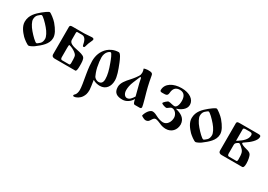

<svg xmlns="http://www.w3.org/2000/svg" viewBox="7 -1302 3377 2419"><g transform="rotate(30 1695.5 -93.0)"><path d="M35 -215C35 -149 83 -89 124 -46C145 -25 207 23 228 23C239 23 279 5 300 -11C371 -65 449 -126 449 -215C449 -267 418 -323 362 -390C337 -420 265 -477 249 -477C232 -477 174 -433 159 -420C102 -372 35 -314 35 -215ZM110 -292C110 -321 118 -346 136 -363C155 -381 173 -394 180 -394C199 -394 259 -334 298 -288C339 -241 366 -186 366 -156C366 -127 359 -102 341 -85C322 -67 304 -54 297 -54C278 -54 218 -114 179 -160C138 -207 110 -262 110 -292Z M550 -40C550 -9 572 0 595 0H895C910 0 915 -30 915 -79C915 -131 914 -174 896 -196C879 -217 830 -229 788 -237C723 -250 663 -265 663 -315V-414C663 -430 670 -433 677 -433H743C797 -433 811 -368 819 -329C821 -320 823 -310 835 -310C847 -310 851 -322 852 -328C860 -362 870 -387 891 -432C895 -442 896 -445 896 -452C896 -461 887 -469 868 -469C866 -469 837 -467 821 -466C800 -464 775 -462 761 -462H592C562 -462 550 -458 550 -436ZM663 -62V-195C663 -205 663 -241 669 -241C680 -241 715 -229 745 -210C773 -192 792 -175 797 -156C802 -136 803 -92 803 -59C803 -37 798 -29 788 -29H685C669 -29 663 -44 663 -62Z M1018 -211C1018 -178 1022 -114 1036 -33C1055 72 1067 144 1067 184C1067 215 1057 246 1044 259C1039 263 1028 275 1028 282C1028 287 1034 293 1041 293C1076 293 1122 266 1145 228C1162 201 1173 177 1173 120C1173 103 1162 32 1155 -12L1157 -14C1187 6 1228 13 1257 13C1344 13 1390 -54 1390 -139C1390 -199 1364 -273 1327 -365C1309 -409 1280 -475 1254 -475C1187 -475 1135 -445 1107 -421C1042 -364 1018 -288 1018 -211ZM1097 -309C1097 -388 1149 -423 1166 -423C1185 -423 1215 -340 1228 -305C1260 -219 1277 -154 1277 -95C1277 -42 1253 -22 1217 -22C1199 -22 1167 -33 1151 -62C1144 -75 1123 -127 1114 -171C1103 -223 1097 -276 1097 -309Z M1461 -91C1461 0 1519 21 1590 21C1643 21 1696 -13 1724 -64H1726C1734 -27 1740 0 1761 0H1832C1850 0 1855 -10 1855 -23C1855 -29 1845 -77 1829 -131C1812 -187 1797 -247 1789 -278C1783 -302 1764 -391 1759 -426C1754 -460 1735 -464 1683 -464C1665 -464 1634 -457 1628 -452C1634 -439 1639 -415 1639 -404C1639 -392 1637 -379 1635 -369C1629 -343 1576 -278 1551 -251C1507 -203 1461 -150 1461 -91ZM1573 -108C1573 -141 1579 -186 1601 -237C1616 -271 1620 -281 1630 -306C1637 -325 1644 -341 1650 -341C1654 -341 1659 -335 1660 -326C1666 -290 1676 -249 1693 -186C1702 -152 1710 -122 1716 -97C1690 -55 1666 -25 1629 -25C1600 -25 1573 -57 1573 -108Z M1907 70C1916 80 1956 100 1971 100C2005 100 2017 85 2031 62C2044 41 2057 21 2079 21C2098 21 2144 40 2159 47C2177 56 2211 67 2247 67C2330 67 2385 6 2385 -76C2381 -165 2310 -199 2238 -216V-221C2290 -237 2362 -278 2362 -347C2362 -424 2284 -479 2168 -479C2050 -479 1950 -424 1950 -327C1950 -309 1962 -305 1984 -305C2042 -305 2061 -306 2065 -353C2070 -414 2098 -449 2159 -449C2228 -449 2249 -397 2249 -339C2249 -277 2229 -236 2198 -236C2191 -236 2173 -238 2154 -243C2143 -246 2126 -250 2111 -250C2095 -250 2049 -206 2049 -195C2049 -182 2103 -166 2120 -166C2127 -166 2144 -178 2155 -187C2169 -198 2176 -201 2191 -201C2233 -201 2270 -151 2270 -106C2270 -46 2235 13 2175 13C2146 13 2099 -2 2075 -16C2060 -24 2026 -42 1999 -42C1956 -42 1916 25 1907 70Z M2463 -215C2463 -149 2511 -89 2552 -46C2573 -25 2635 23 2656 23C2667 23 2707 5 2728 -11C2799 -65 2877 -126 2877 -215C2877 -267 2846 -323 2790 -390C2765 -420 2693 -477 2677 -477C2660 -477 2602 -433 2587 -420C2530 -372 2463 -314 2463 -215ZM2538 -292C2538 -321 2546 -346 2564 -363C2583 -381 2601 -394 2608 -394C2627 -394 2687 -334 2726 -288C2767 -241 2794 -186 2794 -156C2794 -127 2787 -102 2769 -85C2750 -67 2732 -54 2725 -54C2706 -54 2646 -114 2607 -160C2566 -207 2538 -262 2538 -292Z M2978 -40C2978 -9 3000 0 3023 0H3323C3338 0 3348 -16 3348 -62C3348 -117 3336 -158 3328 -177C3321 -192 3308 -211 3251 -223C3220 -230 3173 -247 3173 -261C3173 -267 3181 -274 3202 -287C3252 -319 3329 -382 3329 -437C3329 -458 3318 -462 3287 -462H3020C2990 -462 2978 -458 2978 -436ZM3091 -62V-188C3091 -209 3101 -218 3117 -229C3130 -238 3137 -241 3141 -241C3148 -241 3168 -225 3179 -216C3198 -200 3218 -179 3225 -158C3234 -132 3235 -92 3235 -59C3235 -37 3230 -29 3220 -29H3113C3097 -29 3091 -44 3091 -62ZM3091 -248V-417C3091 -431 3113 -433 3123 -433H3188C3215 -433 3222 -418 3222 -400C3222 -338 3162 -292 3114 -261C3109 -258 3104 -255 3093 -247Z"/></g></svg>

Font: Monomakh Unicode
Style: Regular
Weight: 400
Version: Version 1.2